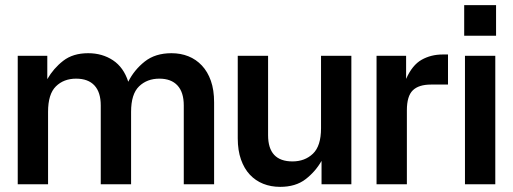

<svg xmlns="http://www.w3.org/2000/svg" viewBox="-20 -717 1995 747"><path d="M49 -500H164V-409Q188 -451 226 -480.5Q264 -510 323 -510Q378 -510 419.5 -482.5Q461 -455 479 -399Q502 -445 543 -477.5Q584 -510 647 -510Q683 -510 713 -498Q743 -486 765.5 -462Q788 -438 800.5 -402.5Q813 -367 813 -319V0H695V-307Q695 -358 670.5 -384.5Q646 -411 600 -411Q552 -411 521 -381Q490 -351 490 -282V0H372V-307Q372 -358 347.5 -384.5Q323 -411 276 -411Q228 -411 197.5 -381Q167 -351 167 -282V0H49Z M1070 10Q1034 10 1004 -2Q974 -14 952 -37.5Q930 -61 917.5 -96.5Q905 -132 905 -179V-500H1023V-191Q1023 -89 1118 -89Q1166 -89 1197.5 -119Q1229 -149 1229 -218V-500H1347V0H1231V-91Q1207 -49 1168.5 -19.5Q1130 10 1070 10Z M1445 -500H1560V-410Q1584 -464 1620.5 -484.5Q1657 -505 1702 -505H1723V-388H1657Q1609 -388 1586 -365.5Q1563 -343 1563 -288V0H1445Z M1789 -500H1907V0H1789ZM1910 -578V-697H1786V-578Z"/></svg>

Font: CyStack Display SemiBold
Style: Regular
Weight: 600
Designer: Weizhong Zhang
Foundry: 本地遙控
Version: Version 1.000;Glyphs 3.1.2 (3151)